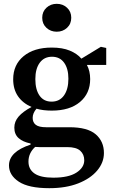

<svg xmlns="http://www.w3.org/2000/svg" viewBox="-20 -752 598 1005"><path d="M129 94Q129 134 160.5 156Q192 178 259 178Q339 178 380 151.5Q421 125 421 87Q421 56 400 37Q379 18 332 18H210Q197 18 186 18Q175 18 164 17Q129 49 129 94ZM250 -220Q292 -220 315 -252.5Q338 -285 338 -340Q338 -393 315.5 -424Q293 -455 252 -455Q211 -455 188 -423.5Q165 -392 165 -338Q165 -283 187 -251.5Q209 -220 250 -220ZM251 -173Q205 -173 171 -183Q151 -160 151 -135Q151 -111 167.5 -98.5Q184 -86 221 -86H343Q438 -86 481 -49Q524 -12 524 49Q524 99 488.5 141Q453 183 389 208Q325 233 238 233Q130 233 78.5 199Q27 165 27 114Q27 42 140 5V-1Q100 -9 77.5 -29Q55 -49 55 -84Q55 -116 77.5 -142Q100 -168 145 -192Q99 -212 74 -248.5Q49 -285 49 -337Q49 -413 103.5 -458Q158 -503 251 -503Q307 -503 345.5 -487Q384 -471 406 -445L508 -507L536 -501V-412H435Q452 -380 452 -338Q452 -263 398.5 -218Q345 -173 251 -173ZM277 -586Q245 -586 223 -606.5Q201 -627 201 -659Q201 -691 223 -711.5Q245 -732 277 -732Q309 -732 331 -711.5Q353 -691 353 -659Q353 -627 331 -606.5Q309 -586 277 -586Z"/></svg>

Font: Source Serif 4 SmText Semibold
Style: Regular
Weight: 600
Designer: Frank Grießhammer
Foundry: Adobe
Version: Version 4.005;hotconv 1.1.0;makeotfexe 2.6.0